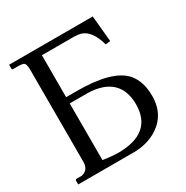

<svg xmlns="http://www.w3.org/2000/svg" viewBox="-151 -771 867 896"><g transform="rotate(-30 283.0 -322.5)"><path d="M171.9 -347.2V-42Q220.2 -34.2 256.8 -34.2Q436.5 -36.1 438 -188Q438 -300.8 345.2 -334.5Q310.1 -346.7 265.1 -347.2ZM90.8 -576.2Q90.8 -609.4 78.1 -614.7Q69.8 -617.7 51.8 -618.2H22Q17.6 -619.6 17.1 -622.1V-645H467.8L481 -504.9L455.1 -502Q430.7 -589.4 378.4 -603Q363.8 -606.4 345.2 -606.9H171.9V-380.9H229Q419.4 -380.9 482.4 -311Q522.9 -264.6 522.9 -186Q522.9 -78.1 432.1 -27.8Q380.4 0 315.9 0H17.1V-22Q18.6 -25.4 22 -26.9H51.8Q88.4 -34.7 90.8 -75.2Z"/></g></svg>

Font: Linux Biolinum Capitals O
Style: Small Caps
Weight: 400
Designer: Philipp H. Poll
Foundry: Philipp H. Poll
Version: Version 1.0.4